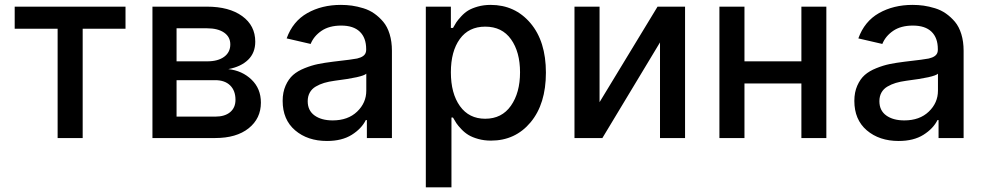

<svg xmlns="http://www.w3.org/2000/svg" viewBox="-20 -573 4089 797"><path d="M41 -453.6V-545.4H501V-453.6H323.2V0H219.2V-453.6Z M612.8 0V-545.4H838.9Q931.2 -545.4 985.4 -506.1Q1039.6 -466.8 1039.6 -399.9Q1039.6 -353.5 1009.8 -324.7Q980 -295.9 927.7 -286.1Q985.4 -279.8 1024.2 -242.4Q1063 -205.1 1063 -147Q1063 -81.1 1012.2 -40.5Q961.4 0 873.5 0ZM712.9 -88.9H873.5Q913.1 -88.9 935.3 -107.4Q957.5 -126 957.5 -158.7Q957.5 -196.8 935.3 -218.5Q913.1 -240.2 873.5 -240.2H712.9ZM712.9 -318.4H840.3Q884.8 -318.4 910.4 -337.2Q936 -356 936 -388.7Q936 -419.9 910.2 -437.7Q884.3 -455.6 838.9 -455.6H712.9Z M1337.4 12.2Q1256.8 12.2 1205.1 -32Q1153.3 -76.2 1153.3 -154.3Q1153.3 -189.9 1165.5 -217.5Q1177.7 -245.1 1196.5 -261.7Q1215.3 -278.3 1244.6 -290Q1273.9 -301.8 1300.3 -307.1Q1326.7 -312.5 1362.3 -316.9Q1448.2 -326.7 1462.4 -330.1Q1493.7 -337.4 1498.5 -356Q1500 -360.4 1500 -366.7V-369.1Q1500 -416 1473.6 -441.4Q1447.3 -466.8 1396.5 -466.8Q1346.7 -466.8 1314.7 -445.1Q1282.7 -423.3 1269.5 -390.6L1169.9 -413.6Q1195.3 -484.4 1255.6 -518.6Q1315.9 -552.7 1395 -552.7Q1418.5 -552.7 1440.9 -549.6Q1463.4 -546.4 1488.3 -538.8Q1513.2 -531.2 1533.7 -516.8Q1554.2 -502.4 1571 -482.4Q1587.9 -462.4 1597.4 -431.4Q1606.9 -400.4 1606.9 -362.3V0H1502.9V-74.7H1498.5Q1481 -39.1 1440.2 -13.4Q1399.4 12.2 1337.4 12.2ZM1360.8 -73.2Q1424.3 -73.2 1462.4 -109.6Q1500.5 -146 1500.5 -196.8V-267.1Q1485.8 -252.4 1369.1 -237.8Q1344.2 -234.4 1325.4 -228.8Q1306.6 -223.1 1290.5 -213.6Q1274.4 -204.1 1265.9 -188.7Q1257.3 -173.3 1257.3 -152.8Q1257.3 -114.3 1285.6 -93.8Q1314 -73.2 1360.8 -73.2Z M1747.6 204.6V-545.4H1851.6V-457H1860.4Q1868.2 -471.2 1874.3 -480.5Q1880.4 -489.7 1894.3 -504.9Q1908.2 -520 1923.3 -529.3Q1938.5 -538.6 1963.1 -545.7Q1987.8 -552.7 2016.6 -552.7Q2117.7 -552.7 2181.9 -477.1Q2246.1 -401.4 2246.1 -271.5Q2246.1 -141.6 2182.6 -65.4Q2119.1 10.7 2018.1 10.7Q1989.7 10.7 1965.3 3.9Q1940.9 -2.9 1925 -12.5Q1909.2 -22 1895.3 -36.6Q1881.3 -51.3 1874.5 -61.5Q1867.7 -71.8 1860.4 -85H1854V204.6ZM1851.6 -272.9Q1851.6 -185.1 1889.2 -132.6Q1926.8 -80.1 1994.1 -80.1Q2063 -80.1 2100.8 -134Q2138.7 -188 2138.7 -272.9Q2138.7 -357.4 2101.3 -409.9Q2064 -462.4 1994.1 -462.4Q1925.8 -462.4 1888.7 -411.1Q1851.6 -359.9 1851.6 -272.9Z M2468.8 -148.9 2709.5 -545.4H2823.7V0H2719.7V-397L2480.5 0H2364.7V-545.4H2468.8Z M3070.3 -545.4V-318.4H3306.6V-545.4H3410.2V0H3306.6V-226.6H3070.3V0H2966.3V-545.4Z M3710.4 12.2Q3629.9 12.2 3578.1 -32Q3526.4 -76.2 3526.4 -154.3Q3526.4 -189.9 3538.6 -217.5Q3550.8 -245.1 3569.6 -261.7Q3588.4 -278.3 3617.7 -290Q3647 -301.8 3673.3 -307.1Q3699.7 -312.5 3735.4 -316.9Q3821.3 -326.7 3835.4 -330.1Q3866.7 -337.4 3871.6 -356Q3873 -360.4 3873 -366.7V-369.1Q3873 -416 3846.7 -441.4Q3820.3 -466.8 3769.5 -466.8Q3719.7 -466.8 3687.7 -445.1Q3655.8 -423.3 3642.6 -390.6L3543 -413.6Q3568.4 -484.4 3628.7 -518.6Q3689 -552.7 3768.1 -552.7Q3791.5 -552.7 3814 -549.6Q3836.4 -546.4 3861.3 -538.8Q3886.2 -531.2 3906.7 -516.8Q3927.2 -502.4 3944.1 -482.4Q3960.9 -462.4 3970.5 -431.4Q3980 -400.4 3980 -362.3V0H3876V-74.7H3871.6Q3854 -39.1 3813.2 -13.4Q3772.5 12.2 3710.4 12.2ZM3733.9 -73.2Q3797.4 -73.2 3835.4 -109.6Q3873.5 -146 3873.5 -196.8V-267.1Q3858.9 -252.4 3742.2 -237.8Q3717.3 -234.4 3698.5 -228.8Q3679.7 -223.1 3663.6 -213.6Q3647.5 -204.1 3638.9 -188.7Q3630.4 -173.3 3630.4 -152.8Q3630.4 -114.3 3658.7 -93.8Q3687 -73.2 3733.9 -73.2Z"/></svg>

Font: Karasuma Gothic
Style: Regular
Weight: 500
Designer: Rasmus Andersson / Ryoko Nishizuka
Foundry: Genbu
Version: Version 1.00